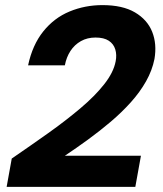

<svg xmlns="http://www.w3.org/2000/svg" viewBox="-20 -732 638 752"><path d="M6 0 26 -111Q99 -161 168 -210Q237 -259 294.5 -307.5Q352 -356 388.5 -402.5Q425 -449 433 -492Q438 -517 431.5 -538.5Q425 -560 406 -572.5Q387 -585 354 -585Q322 -585 297 -571Q272 -557 256 -532.5Q240 -508 234 -476H90Q107 -556 149.5 -609Q192 -662 252.5 -687Q313 -712 381 -712Q460 -712 508.5 -683.5Q557 -655 576 -607.5Q595 -560 585 -501Q576 -456 552 -413.5Q528 -371 492.5 -331.5Q457 -292 414 -255.5Q371 -219 325 -185.5Q279 -152 234 -122H532L510 0Z"/></svg>

Font: DM Sans 9pt Black
Style: Italic
Weight: 900
Italic angle: -10°
Version: Version 4.004;gftools[0.9.30]